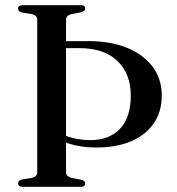

<svg xmlns="http://www.w3.org/2000/svg" viewBox="-20 -720 682 740"><path d="M185.5 -534.5V-561.5H322.5Q407 -561.5 470.2 -535.5Q533.5 -509.5 568.5 -462.5Q603.5 -415.5 603.5 -352Q603.5 -289 572.2 -244Q541 -199 484.5 -175.2Q428 -151.5 353 -151.5Q317.5 -151.5 287.8 -156.5Q258 -161.5 232.8 -171Q207.5 -180.5 186 -194L191 -218Q210 -205.5 232.2 -197Q254.5 -188.5 279 -184.2Q303.5 -180 329.5 -180Q400.5 -180 442.2 -223.5Q484 -267 484 -352Q484 -435.5 432.5 -485Q381 -534.5 286 -534.5ZM234.5 -56.5Q234.5 -47 240.5 -42Q246.5 -37 256.5 -34L294 -27Q301.5 -24.5 305 -21.2Q308.5 -18 308.5 -12.5Q308.5 -7 304.2 -3.5Q300 0 291 0H67Q58 0 53.8 -3.8Q49.5 -7.5 49.5 -13Q49.5 -23.5 63.5 -28L101 -34Q112 -36.5 117.8 -41.8Q123.5 -47 123.5 -56.5V-643.5Q123.5 -653 117.8 -658.2Q112 -663.5 101 -666L63.5 -672Q49.5 -676.5 49.5 -687Q49.5 -693 53.8 -696.5Q58 -700 67 -700H291Q300 -700 304.2 -696.8Q308.5 -693.5 308.5 -687.5Q308.5 -682.5 305 -679.2Q301.5 -676 294 -673L256.5 -666Q246.5 -663.5 240.5 -658.2Q234.5 -653 234.5 -643.5Z"/></svg>

Font: Fraunces 60pt
Style: Regular
Weight: 400
Version: Version 1.000;[b76b70a41]